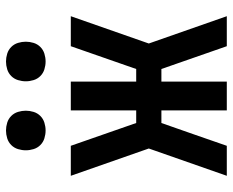

<svg xmlns="http://www.w3.org/2000/svg" viewBox="-88 -688 776 640"><g transform="rotate(-90 300.0 -368.0)"><path d="M566 0H466L390 -218H348V0H252V-218H210Q191 -164 172 -109.5Q153 -55 134 0H34L125 -260L34 -520H134L210 -302H252V-520H348V-302H390L466 -520H566L475 -260ZM415 -604Q402 -604 389 -608Q376 -612 366.5 -621.5Q357 -631 353 -644Q349 -657 349 -670Q349 -683 353 -696Q357 -709 366.5 -718.5Q376 -728 389 -732Q402 -736 415 -736Q428 -736 441 -732Q454 -728 463.5 -718.5Q473 -709 477 -696Q481 -683 481 -670Q481 -657 477 -644Q473 -631 463.5 -621.5Q454 -612 441 -608Q428 -604 415 -604ZM185 -604Q172 -604 159 -608Q146 -612 136.5 -621.5Q127 -631 123 -644Q119 -657 119 -670Q119 -683 123 -696Q127 -709 136.5 -718.5Q146 -728 159 -732Q172 -736 185 -736Q198 -736 211 -732Q224 -728 233.5 -718.5Q243 -709 247 -696Q251 -683 251 -670Q251 -657 247 -644Q243 -631 233.5 -621.5Q224 -612 211 -608Q198 -604 185 -604Z"/></g></svg>

Font: Iosevka Fixed Curly Md Ex
Style: Regular
Weight: 500
Width: 7
Monospace: yes
Designer: Belleve Invis
Foundry: Belleve Invis
Version: Version 30.1.2